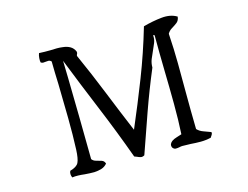

<svg xmlns="http://www.w3.org/2000/svg" viewBox="-89 -804 1177 913"><g transform="rotate(-15 500.0 -347.5)"><path d="M858 -74Q859 -68 857 -64Q855 -60 853 -57Q849 -52 848 -49Q822 -43 797 -43Q772 -43 748 -45Q737 -45 727 -45.5Q717 -46 707 -46Q704 -46 700 -45.5Q696 -45 693 -44Q683 -42 674 -42Q665 -42 658 -52Q654 -62 657.5 -69.5Q661 -77 668 -82Q678 -89 692 -93Q706 -97 717 -101Q721 -170 720.5 -250.5Q720 -331 718 -414Q717 -458 716.5 -502Q716 -546 716 -589L709 -591Q711 -571 704 -553.5Q697 -536 689 -519Q681 -502 673.5 -483.5Q666 -465 666 -443Q624 -343 589.5 -245.5Q555 -148 521 -50Q511 -44 502.5 -46Q494 -48 486 -52Q483 -53 479.5 -54.5Q476 -56 473 -57Q424 -192 370 -322Q316 -452 264 -584L266 -502Q268 -403 269.5 -302Q271 -201 272 -98Q279 -88 292.5 -84.5Q306 -81 318.5 -77Q331 -73 335 -59Q323 -45 306.5 -40Q290 -35 271 -34Q260 -34 248 -34.5Q236 -35 224 -36Q208 -38 192 -38.5Q176 -39 163 -37Q159 -45 158.5 -54Q158 -63 162 -70Q195 -79 204 -97Q213 -115 215 -160Q218 -229 217 -314.5Q216 -400 214 -481Q213 -511 212 -540Q211 -569 211 -595Q204 -602 196.5 -602Q189 -602 182 -601Q176 -600 170.5 -600Q165 -600 159 -604Q157 -612 158 -625.5Q159 -639 163 -649Q177 -648 191.5 -648Q206 -648 220 -648Q236 -649 251 -649Q266 -649 280 -647Q300 -645 315 -636.5Q330 -628 338 -610Q339 -605 338.5 -602.5Q338 -600 336 -597Q334 -593 334 -589Q379 -489 420.5 -385.5Q462 -282 505 -180Q553 -292 597.5 -406Q642 -520 678 -643Q725 -656 769.5 -660.5Q814 -665 845 -646Q843 -627 830.5 -617.5Q818 -608 804.5 -600Q791 -592 783 -578Q788 -500 788.5 -431Q789 -362 789 -292Q789 -248 789.5 -202.5Q790 -157 791 -107Q803 -94 821.5 -87.5Q840 -81 858 -74Z"/></g></svg>

Font: Yuji Boku
Style: Regular
Weight: 400
Designer: Kataoka Yuji
Foundry: Kinuta Font Factory
Version: Version 3.002